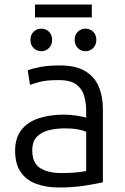

<svg xmlns="http://www.w3.org/2000/svg" viewBox="-20 -820 554 851"><path d="M241 11Q185 11 141 -5Q97 -21 72 -57Q47 -93 47 -152Q47 -209 75 -244.5Q103 -280 152.5 -296Q202 -312 264 -312Q292 -312 323 -307Q354 -302 362 -298V-328Q362 -362 353.5 -393.5Q345 -425 319 -445Q293 -465 240 -465Q185 -465 156 -457Q127 -449 113 -444L103 -508Q121 -516 158 -523Q195 -530 245 -530Q316 -530 357.5 -505Q399 -480 417.5 -436.5Q436 -393 436 -337V-12Q415 -7 361 2Q307 11 241 11ZM252 -53Q287 -53 315 -55.5Q343 -58 362 -62V-236Q352 -241 328 -246Q304 -251 266 -251Q234 -251 201 -244Q168 -237 145.5 -216Q123 -195 123 -153Q123 -97 158 -75Q193 -53 252 -53ZM135 -743V-800H387V-743ZM163 -593Q143 -593 129 -607Q115 -621 115 -643Q115 -666 129 -679.5Q143 -693 163 -693Q183 -693 197 -679.5Q211 -666 211 -643Q211 -621 197 -607Q183 -593 163 -593ZM359 -593Q339 -593 325 -607Q311 -621 311 -643Q311 -666 325 -679.5Q339 -693 359 -693Q379 -693 393 -679.5Q407 -666 407 -643Q407 -621 393 -607Q379 -593 359 -593Z"/></svg>

Font: Ubuntu Sans
Style: Regular
Weight: 400
Designer: Dalton Maag Ltd
Foundry: Dalton Maag Ltd
Version: Version 1.006; ttfautohint (v1.8.4.7-5d5b)